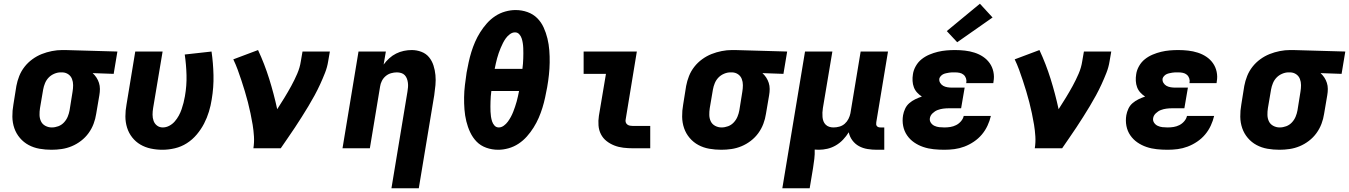

<svg xmlns="http://www.w3.org/2000/svg" viewBox="-20 -797 7251 1032"><path d="M257 8Q224 8 192.5 2.5Q161 -3 134 -17.5Q107 -32 87 -55.5Q67 -79 57 -108Q47 -137 46.5 -169.5Q46 -202 52 -235L68 -335Q73 -362 83.5 -388.5Q94 -415 112 -438Q130 -461 154 -478.5Q178 -496 204.5 -506.5Q231 -517 259 -522.5Q287 -528 314 -528Q318 -528 322.5 -528Q327 -528 331 -528L611 -520L591 -400L478 -404Q490 -393 498.5 -380Q507 -367 512 -351.5Q517 -336 517 -319Q517 -302 514 -285L497 -185Q493 -158 483 -131.5Q473 -105 456 -81.5Q439 -58 415.5 -40Q392 -22 365.5 -11Q339 0 311.5 4Q284 8 257 8ZM258 -112Q276 -112 293.5 -118.5Q311 -125 324 -139Q337 -153 344 -170Q351 -187 354 -204L370 -304Q373 -322 373 -339.5Q373 -357 367 -372.5Q361 -388 347.5 -397.5Q334 -407 316 -408H311Q310 -408 308.5 -408Q307 -408 306 -408Q289 -408 271.5 -400.5Q254 -393 241.5 -380Q229 -367 222 -350Q215 -333 212 -316L195 -216Q192 -197 192.5 -178.5Q193 -160 200.5 -144.5Q208 -129 224 -120.5Q240 -112 258 -112Z M853 8Q821 8 790.5 1.5Q760 -5 734.5 -20Q709 -35 690.5 -58.5Q672 -82 663 -111Q654 -140 654 -171.5Q654 -203 660 -235L707 -520H854L803 -216Q800 -198 800 -180.5Q800 -163 805.5 -147.5Q811 -132 824 -122Q837 -112 855 -112Q873 -112 890 -121Q907 -130 919.5 -144.5Q932 -159 941 -175.5Q950 -192 956 -209.5Q962 -227 966.5 -244.5Q971 -262 974 -280Q984 -337 982.5 -393Q981 -449 973 -504L1117 -520Q1126 -458 1127.5 -393Q1129 -328 1118 -263Q1113 -230 1103 -197Q1093 -164 1077 -133Q1061 -102 1037.5 -74Q1014 -46 984 -27Q954 -8 920 0Q886 8 853 8Z M1342 0Q1347 -32 1345 -64Q1343 -96 1338 -126.5Q1333 -157 1326.5 -187.5Q1320 -218 1312.5 -247.5Q1305 -277 1296 -306.5Q1287 -336 1277.5 -365Q1268 -394 1257.5 -422.5Q1247 -451 1234 -478L1367 -528Q1402 -453 1427 -373Q1452 -293 1470 -210Q1490 -241 1509 -272Q1528 -303 1545.5 -335Q1563 -367 1577.5 -400.5Q1592 -434 1597 -468L1606 -520H1753L1744 -468Q1739 -436 1727 -405.5Q1715 -375 1701 -344.5Q1687 -314 1671 -284.5Q1655 -255 1637.5 -226Q1620 -197 1602 -168.5Q1584 -140 1565.5 -112Q1547 -84 1527.5 -56Q1508 -28 1489 0Z M2084 215 2170 -304Q2170 -304 2170 -304Q2170 -304 2170 -304Q2172 -316 2173 -328Q2174 -340 2172.5 -352Q2171 -364 2167 -374.5Q2163 -385 2155.5 -393Q2148 -401 2136.5 -404.5Q2125 -408 2113 -408Q2098 -408 2082 -403.5Q2066 -399 2053 -388Q2040 -377 2032.5 -362Q2025 -347 2023 -332L1968 0H1821L1907 -520H2054L2042 -450Q2055 -468 2072 -483.5Q2089 -499 2109 -509Q2129 -519 2150.5 -523.5Q2172 -528 2193 -528Q2220 -528 2245 -518.5Q2270 -509 2286 -489.5Q2302 -470 2310 -445Q2318 -420 2320.5 -393.5Q2323 -367 2320.5 -339.5Q2318 -312 2314 -285L2231 215Z M2658 8Q2624 8 2593.5 -3Q2563 -14 2542 -35.5Q2521 -57 2507.5 -85.5Q2494 -114 2486.5 -145Q2479 -176 2476.5 -208.5Q2474 -241 2474.5 -274Q2475 -307 2479 -340Q2483 -373 2488 -407Q2493 -434 2499 -462Q2505 -490 2513.5 -517.5Q2522 -545 2533.5 -571.5Q2545 -598 2561 -623.5Q2577 -649 2597 -671.5Q2617 -694 2642 -710.5Q2667 -727 2695.5 -735Q2724 -743 2751 -743Q2785 -743 2815.5 -732Q2846 -721 2867.5 -699.5Q2889 -678 2902 -649.5Q2915 -621 2922.5 -590Q2930 -559 2932.5 -526.5Q2935 -494 2934.5 -461Q2934 -428 2930.5 -395Q2927 -362 2921 -328Q2916 -301 2910 -273Q2904 -245 2895.5 -217.5Q2887 -190 2875.5 -163.5Q2864 -137 2848 -111.5Q2832 -86 2812 -63.5Q2792 -41 2767 -24.5Q2742 -8 2713.5 0Q2685 8 2658 8ZM2639 -427H2788Q2790 -441 2791 -455Q2792 -469 2792.5 -483Q2793 -497 2793 -510.5Q2793 -524 2792.5 -538Q2792 -552 2790 -565Q2788 -578 2784 -590.5Q2780 -603 2771 -613Q2762 -623 2748 -623Q2734 -623 2721 -613.5Q2708 -604 2699 -591.5Q2690 -579 2683.5 -566Q2677 -553 2671 -539Q2665 -525 2660.5 -511.5Q2656 -498 2652 -484Q2648 -470 2645 -455.5Q2642 -441 2639 -427ZM2661 -112Q2675 -112 2688 -121.5Q2701 -131 2710 -143.5Q2719 -156 2726 -169Q2733 -182 2738.5 -196Q2744 -210 2748.5 -223.5Q2753 -237 2757 -251Q2761 -265 2764 -279.5Q2767 -294 2770 -308H2621Q2619 -294 2618 -280Q2617 -266 2616.5 -252Q2616 -238 2616 -224.5Q2616 -211 2616.5 -197Q2617 -183 2619 -170Q2621 -157 2625 -144.5Q2629 -132 2638 -122Q2647 -112 2661 -112Z M3382 0Q3356 0 3330.5 -3Q3305 -6 3282 -15Q3259 -24 3240 -39Q3221 -54 3210 -75.5Q3199 -97 3197 -122.5Q3195 -148 3199 -174L3237 -400H3117V-520H3403L3343 -155Q3341 -147 3343.5 -139.5Q3346 -132 3352 -127.5Q3358 -123 3366 -121.5Q3374 -120 3382 -120H3475V0Z M3857 8Q3824 8 3792.5 2.5Q3761 -3 3734 -17.5Q3707 -32 3687 -55.5Q3667 -79 3657 -108Q3647 -137 3646.5 -169.5Q3646 -202 3652 -235L3668 -335Q3673 -362 3683.5 -388.5Q3694 -415 3712 -438Q3730 -461 3754 -478.5Q3778 -496 3804.5 -506.5Q3831 -517 3859 -522.5Q3887 -528 3914 -528Q3918 -528 3922.5 -528Q3927 -528 3931 -528L4211 -520L4191 -400L4078 -404Q4090 -393 4098.5 -380Q4107 -367 4112 -351.5Q4117 -336 4117 -319Q4117 -302 4114 -285L4097 -185Q4093 -158 4083 -131.5Q4073 -105 4056 -81.5Q4039 -58 4015.5 -40Q3992 -22 3965.5 -11Q3939 0 3911.5 4Q3884 8 3857 8ZM3858 -112Q3876 -112 3893.5 -118.5Q3911 -125 3924 -139Q3937 -153 3944 -170Q3951 -187 3954 -204L3970 -304Q3973 -322 3973 -339.5Q3973 -357 3967 -372.5Q3961 -388 3947.5 -397.5Q3934 -407 3916 -408H3911Q3910 -408 3908.5 -408Q3907 -408 3906 -408Q3889 -408 3871.5 -400.5Q3854 -393 3841.5 -380Q3829 -367 3822 -350Q3815 -333 3812 -316L3795 -216Q3792 -197 3792.5 -178.5Q3793 -160 3800.5 -144.5Q3808 -129 3824 -120.5Q3840 -112 3858 -112Z M4185 215 4307 -520H4454L4403 -216Q4401 -204 4400.5 -192Q4400 -180 4401 -168Q4402 -156 4406 -145.5Q4410 -135 4418 -127Q4426 -119 4437 -115.5Q4448 -112 4460 -112Q4476 -112 4492 -116.5Q4508 -121 4520.5 -132Q4533 -143 4540.5 -158Q4548 -173 4551 -188L4606 -520H4753L4690 -140Q4689 -134 4689.5 -128.5Q4690 -123 4693.5 -119Q4697 -115 4702 -113.5Q4707 -112 4713 -112H4733V8H4693Q4668 8 4643 4Q4618 0 4597 -11.5Q4576 -23 4561.5 -42.5Q4547 -62 4542 -86Q4529 -65 4511.5 -46.5Q4494 -28 4472.5 -15.5Q4451 -3 4427.5 2.5Q4404 8 4381 8Q4375 8 4370 7.5Q4365 7 4359 7Q4360 32 4357 57Q4354 82 4350 107L4332 215Z M5056 8Q5027 8 4998 5Q4969 2 4942.5 -7Q4916 -16 4893.5 -31.5Q4871 -47 4855.5 -69.5Q4840 -92 4834.5 -120Q4829 -148 4834 -178Q4837 -195 4845 -212.5Q4853 -230 4867.5 -242.5Q4882 -255 4899.5 -263.5Q4917 -272 4935 -278Q4921 -287 4909.5 -299.5Q4898 -312 4892 -328Q4886 -344 4885 -362Q4884 -380 4887 -398Q4890 -420 4902.5 -442Q4915 -464 4934 -479Q4953 -494 4975.5 -503.5Q4998 -513 5021 -518.5Q5044 -524 5067 -526Q5090 -528 5113 -528Q5140 -528 5166.5 -525Q5193 -522 5218 -514Q5243 -506 5264 -492Q5285 -478 5299.5 -457.5Q5314 -437 5319.5 -411Q5325 -385 5320 -358Q5320 -356 5319.5 -354Q5319 -352 5319 -350H5173Q5173 -351 5173 -351.5Q5173 -352 5174 -353Q5176 -365 5172 -376.5Q5168 -388 5159 -395.5Q5150 -403 5138 -405.5Q5126 -408 5113 -408Q5105 -408 5097 -408Q5089 -408 5081.5 -406.5Q5074 -405 5066 -403.5Q5058 -402 5050.5 -398.5Q5043 -395 5037 -388.5Q5031 -382 5029 -375Q5027 -362 5033.5 -351.5Q5040 -341 5050 -335.5Q5060 -330 5072.5 -328Q5085 -326 5098 -326H5165L5146 -215H5079Q5064 -215 5049 -213Q5034 -211 5019.5 -205.5Q5005 -200 4992.5 -188Q4980 -176 4978 -161Q4976 -148 4983.5 -137Q4991 -126 5003 -120.5Q5015 -115 5028.5 -113.5Q5042 -112 5056 -112Q5072 -112 5088 -114.5Q5104 -117 5119 -124.5Q5134 -132 5145.5 -145.5Q5157 -159 5160 -174H5306Q5300 -148 5288 -122Q5276 -96 5257.5 -74Q5239 -52 5214.5 -35.5Q5190 -19 5163.5 -9Q5137 1 5110 4.5Q5083 8 5056 8ZM5125 -570 5069 -630 5247 -777 5315 -703Z M5542 0Q5547 -32 5545 -64Q5543 -96 5538 -126.5Q5533 -157 5526.5 -187.5Q5520 -218 5512.5 -247.5Q5505 -277 5496 -306.5Q5487 -336 5477.5 -365Q5468 -394 5457.5 -422.5Q5447 -451 5434 -478L5567 -528Q5602 -453 5627 -373Q5652 -293 5670 -210Q5690 -241 5709 -272Q5728 -303 5745.5 -335Q5763 -367 5777.5 -400.5Q5792 -434 5797 -468L5806 -520H5953L5944 -468Q5939 -436 5927 -405.5Q5915 -375 5901 -344.5Q5887 -314 5871 -284.5Q5855 -255 5837.5 -226Q5820 -197 5802 -168.5Q5784 -140 5765.5 -112Q5747 -84 5727.5 -56Q5708 -28 5689 0Z M6256 8Q6227 8 6198 5Q6169 2 6142.5 -7Q6116 -16 6093.5 -31.5Q6071 -47 6055.5 -69.5Q6040 -92 6034.5 -120Q6029 -148 6034 -178Q6037 -195 6045 -212.5Q6053 -230 6067.5 -242.5Q6082 -255 6099.5 -263.5Q6117 -272 6135 -278Q6121 -287 6109.5 -299.5Q6098 -312 6092 -328Q6086 -344 6085 -362Q6084 -380 6087 -398Q6090 -420 6102.5 -442Q6115 -464 6134 -479Q6153 -494 6175.5 -503.5Q6198 -513 6221 -518.5Q6244 -524 6267 -526Q6290 -528 6313 -528Q6340 -528 6366.5 -525Q6393 -522 6418 -514Q6443 -506 6464 -492Q6485 -478 6499.5 -457.5Q6514 -437 6519.5 -411Q6525 -385 6520 -358Q6520 -356 6519.5 -354Q6519 -352 6519 -350H6373Q6373 -351 6373 -351.5Q6373 -352 6374 -353Q6376 -365 6372 -376.5Q6368 -388 6359 -395.5Q6350 -403 6338 -405.5Q6326 -408 6313 -408Q6305 -408 6297 -408Q6289 -408 6281.5 -406.5Q6274 -405 6266 -403.5Q6258 -402 6250.5 -398.5Q6243 -395 6237 -388.5Q6231 -382 6229 -375Q6227 -362 6233.5 -351.5Q6240 -341 6250 -335.5Q6260 -330 6272.5 -328Q6285 -326 6298 -326H6365L6346 -215H6279Q6264 -215 6249 -213Q6234 -211 6219.5 -205.5Q6205 -200 6192.5 -188Q6180 -176 6178 -161Q6176 -148 6183.5 -137Q6191 -126 6203 -120.5Q6215 -115 6228.5 -113.5Q6242 -112 6256 -112Q6272 -112 6288 -114.5Q6304 -117 6319 -124.5Q6334 -132 6345.5 -145.5Q6357 -159 6360 -174H6506Q6500 -148 6488 -122Q6476 -96 6457.5 -74Q6439 -52 6414.5 -35.5Q6390 -19 6363.5 -9Q6337 1 6310 4.5Q6283 8 6256 8Z M6857 8Q6824 8 6792.5 2.5Q6761 -3 6734 -17.5Q6707 -32 6687 -55.5Q6667 -79 6657 -108Q6647 -137 6646.5 -169.5Q6646 -202 6652 -235L6668 -335Q6673 -362 6683.5 -388.5Q6694 -415 6712 -438Q6730 -461 6754 -478.5Q6778 -496 6804.5 -506.5Q6831 -517 6859 -522.5Q6887 -528 6914 -528Q6918 -528 6922.5 -528Q6927 -528 6931 -528L7211 -520L7191 -400L7078 -404Q7090 -393 7098.5 -380Q7107 -367 7112 -351.5Q7117 -336 7117 -319Q7117 -302 7114 -285L7097 -185Q7093 -158 7083 -131.5Q7073 -105 7056 -81.5Q7039 -58 7015.5 -40Q6992 -22 6965.5 -11Q6939 0 6911.5 4Q6884 8 6857 8ZM6858 -112Q6876 -112 6893.5 -118.5Q6911 -125 6924 -139Q6937 -153 6944 -170Q6951 -187 6954 -204L6970 -304Q6973 -322 6973 -339.5Q6973 -357 6967 -372.5Q6961 -388 6947.5 -397.5Q6934 -407 6916 -408H6911Q6910 -408 6908.5 -408Q6907 -408 6906 -408Q6889 -408 6871.5 -400.5Q6854 -393 6841.5 -380Q6829 -367 6822 -350Q6815 -333 6812 -316L6795 -216Q6792 -197 6792.5 -178.5Q6793 -160 6800.5 -144.5Q6808 -129 6824 -120.5Q6840 -112 6858 -112Z"/></svg>

Font: Iosevka SS04 Hv Ex Obl
Style: Regular
Weight: 900
Width: 7
Italic angle: -9°
Monospace: yes
Designer: Belleve Invis
Foundry: Belleve Invis
Version: Version 19.0.0; ttfautohint (v1.8.4)